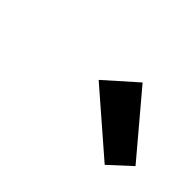

<svg xmlns="http://www.w3.org/2000/svg" viewBox="-47 -929 487 487"><g transform="rotate(45 196.5 -685.0)"><path d="M335.2 -577.5 172 -719 255.5 -793.2 392.8 -630.5Z"/></g></svg>

Font: Ubuntu Sans
Style: Italic
Weight: 400
Italic angle: -13.5°
Designer: Dalton Maag Ltd
Foundry: Dalton Maag Ltd
Version: Version 1.006